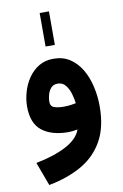

<svg xmlns="http://www.w3.org/2000/svg" viewBox="-100 -721 670 1044"><g transform="rotate(-10 234.5 -199.0)"><path d="M195.8 -479V-664.1H247.1V-479ZM429.2 -108.4Q429.2 5.9 387 81.5Q344.7 157.2 267.6 201.7Q190.4 246.1 85 266.1L36.6 135.7Q136.2 116.7 203.4 81.5Q270.5 46.4 288.6 -4.9Q276.4 -2.4 263.2 -0.7Q250 1 239.3 1Q146.5 1 93.3 -40Q40 -81.1 40 -174.8Q40 -213.9 51.8 -254.6Q63.5 -295.4 86.9 -329.8Q110.4 -364.3 145 -385.3Q179.7 -406.2 225.6 -406.2Q278.3 -406.2 316.7 -380.9Q355 -355.5 379.9 -313Q404.8 -270.5 417 -217.3Q429.2 -164.1 429.2 -108.4ZM237.3 -139.6Q258.3 -139.6 275.6 -142.1Q293 -144.5 304.2 -147Q301.3 -171.9 293 -200.2Q284.7 -228.5 268.3 -248.8Q252 -269 224.6 -269Q201.2 -269 187.7 -253.4Q174.3 -237.8 168.9 -216.8Q163.6 -195.8 163.6 -180.2Q163.6 -153.8 184.8 -146.7Q206.1 -139.6 237.3 -139.6Z"/></g></svg>

Font: Vazirmatn RD FD ExtraBold
Style: Regular
Weight: 800
Designer: Saber Rastikerdar
Foundry: Saber Rastikerdar
Version: Version 33.003